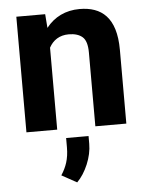

<svg xmlns="http://www.w3.org/2000/svg" viewBox="-55 -583 671 874"><g transform="rotate(-5 280.5 -145.5)"><path d="M282.2 -427.7C309.1 -427.7 330.1 -421.4 344.7 -408.7C359.4 -396 366.7 -372.1 366.7 -337.4V0H508.3V-336.9C508.3 -485.8 440.9 -538.1 341.3 -538.1C277.3 -538.1 225.1 -512.2 188.5 -465.3L183.6 -528.3H51.8V0H192.4V-374.5C210 -407.2 239.7 -427.7 282.2 -427.7ZM229.5 41.5V83.5C229.5 138.2 215.8 173.8 192.9 209L262.2 247.1C282.2 227.1 298.8 201.2 312 169.9C325.2 138.2 332 107.4 332 76.7V41.5Z"/></g></svg>

Font: Vazirmatn
Style: Bold
Weight: 700
Designer: Saber Rastikerdar
Foundry: Saber Rastikerdar
Version: Version 33.003